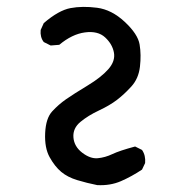

<svg xmlns="http://www.w3.org/2000/svg" viewBox="-20 -545 540 557"><path d="M262 -8Q232 -14 204 -22.5Q176 -31 157.5 -46.5Q139 -62 124 -89Q109 -116 111 -159Q113 -202 131.5 -222Q150 -242 171.5 -257Q193 -272 233.5 -296.5Q274 -321 294.5 -344.5Q315 -368 310.5 -392.5Q306 -417 285 -436.5Q264 -456 226.5 -451Q189 -446 152 -415L127 -413L107 -423Q96 -437 98 -458L107 -478Q150 -515 184.5 -521.5Q219 -528 261.5 -522.5Q304 -517 342 -481.5Q380 -446 385 -416Q390 -386 386 -351.5Q382 -317 361 -294Q340 -271 319 -255Q298 -239 267 -224.5Q236 -210 213.5 -191.5Q191 -173 193 -146.5Q195 -120 218.5 -102Q242 -84 263.5 -86Q285 -88 306 -98Q327 -108 372 -120L392 -110Q403 -94 401 -72L392 -53Q362 -33 331 -19.5Q300 -6 262 -8Z"/></svg>

Font: Kosefont JP
Style: Regular
Weight: 400
Designer: Nozomi Seto 瀬戸のぞみ
Version: Version 3.00;June 19, 2020